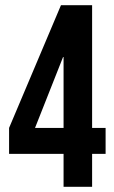

<svg xmlns="http://www.w3.org/2000/svg" viewBox="-20 -720 440 740"><path d="M225 -127H15V-227L215 -700H335V-227H387V-127H335V0H225ZM225 -227V-500H223L115 -227Z"/></svg>

Font: kids-team
Style: team
Weight: 400
Designer: Ryoichi Tsunekawa, Thomas Gollenia, Laura Emeder
Foundry: Ryoichi Tsunekawa, Thomas Gollenia, Laura Emeder
Version: Version 2.000